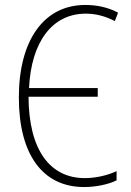

<svg xmlns="http://www.w3.org/2000/svg" viewBox="-20 -744 527 774"><path d="M319 10C365 10 416 0 450 -17V-54C411 -36 364 -26 322 -26C181 -26 96 -140 95 -354H374V-389H97C106 -576 191 -689 326 -689C366 -689 404 -679 443 -659L456 -693C417 -714 371 -724 324 -724C157 -724 56 -582 56 -351C56 -124 150 10 319 10Z"/></svg>

Font: Noto Sans Condensed ExtraLight
Style: Regular
Weight: 200
Width: 3
Designer: Monotype Design Team
Foundry: Monotype Imaging Inc.
Version: Version 2.013